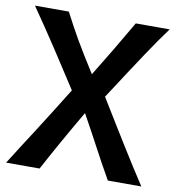

<svg xmlns="http://www.w3.org/2000/svg" viewBox="-79 -771 772 842"><g transform="rotate(10 306.5 -350.0)"><path d="M609 -700Q586 -669 565.5 -639.5Q545 -610 520 -572.5Q495 -535 462 -484.5Q429 -434 381 -360Q417 -301 447 -252.5Q477 -204 503.5 -161Q530 -118 555 -79Q580 -40 606 0H457Q434 -40 415.5 -74Q397 -108 380 -140Q363 -172 345.5 -204Q328 -236 307 -274Q262 -197 225.5 -132Q189 -67 153 0H4Q34 -48 58.5 -86Q83 -124 108 -163Q133 -202 162.5 -249Q192 -296 233 -362Q179 -446 124.5 -529Q70 -612 9 -700H160Q175 -671 189.5 -644Q204 -617 221 -587.5Q238 -558 259 -524Q280 -490 307 -447Q346 -510 382 -570.5Q418 -631 458 -700Z"/></g></svg>

Font: Cantora One
Style: Regular
Weight: 400
Designer: Pablo Impallari, Rodrigo Fuenzalida
Foundry: Pablo Impallari
Version: Version 1.002; ttfautohint (v0.8) -G 200 -r 50